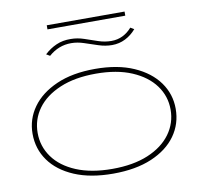

<svg xmlns="http://www.w3.org/2000/svg" viewBox="-98 -1038 1195 1152"><g transform="rotate(-10 500.0 -462.0)"><path d="M500 11Q362 11 264.5 -30.5Q167 -72 115.5 -144Q64 -216 64 -308Q64 -397 115.5 -469Q167 -541 264.5 -584Q362 -627 500 -627Q638 -627 735.5 -584Q833 -541 884.5 -469Q936 -397 936 -308Q936 -216 884.5 -144Q833 -72 735.5 -30.5Q638 11 500 11ZM500 -18Q628 -18 718.5 -56Q809 -94 857 -160Q905 -226 905 -308Q905 -390 857 -455.5Q809 -521 718.5 -559.5Q628 -598 500 -598Q372 -598 281 -559.5Q190 -521 142.5 -455.5Q95 -390 95 -308Q95 -226 142.5 -160Q190 -94 281 -56Q372 -18 500 -18ZM752 -834 774 -821Q746 -788 708.5 -769Q671 -750 627 -750Q587 -750 545.5 -763.5Q504 -777 464 -790.5Q424 -804 386 -804Q309 -804 249 -751L227 -764Q260 -795 300 -812.5Q340 -830 388 -829Q428 -829 468 -815.5Q508 -802 547.5 -788.5Q587 -775 627 -775Q665 -775 696.5 -790.5Q728 -806 752 -834ZM261 -910V-935H735V-910Z"/></g></svg>

Font: Inconsolata UltraExpanded ExtraLight
Style: Regular
Weight: 200
Width: 9
Monospace: yes
Designer: Raph Levien, Cyreal, Brenton Simpson
Foundry: Raph Levien, Cyreal, Google
Version: Version 3.001; ttfautohint (v1.8.2.53-6de2)